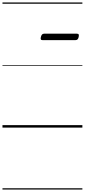

<svg xmlns="http://www.w3.org/2000/svg" viewBox="-20 -1030 685 1550"><path d="M324 -706Q312 -706 309.5 -712.5Q307 -719 310 -731Q313 -744 319 -751Q325 -758 336 -758H601Q613 -758 615.5 -751Q618 -744 615 -731Q612 -718 606 -712Q600 -706 588 -706ZM0 490H645V500H0ZM0 -20H645V0H0ZM0 -505H645V-500H0ZM0 -1010H645V-1000H0Z"/></svg>

Font: Playwrite AU NSW Guides
Style: Regular
Weight: 400
Designer: Veronika Burian, José Scaglione
Foundry: TypeTogether
Version: Version 1.003